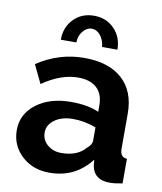

<svg xmlns="http://www.w3.org/2000/svg" viewBox="-83 -797 740 875"><g transform="rotate(10 287.0 -360.0)"><path d="M204 10Q127 10 76 -37.5Q25 -85 25 -156Q25 -231 87.5 -278Q150 -325 248 -325Q324 -325 376 -302V-332Q376 -384 346 -412Q316 -440 259 -440Q180 -440 95 -381L54 -466Q155 -533 272 -533Q385 -533 447.5 -477Q510 -421 510 -317V-154Q510 -115 542 -114V0Q508 7 483 7Q411 7 399 -55L396 -84Q324 10 204 10ZM242 -88Q317 -88 354 -132Q376 -149 376 -170V-230Q323 -250 270 -250Q218 -250 185 -226.5Q152 -203 152 -167Q152 -133 178 -110.5Q204 -88 242 -88ZM223 -596H151Q151 -654 188 -692Q225 -730 282 -730Q339 -730 376 -692Q413 -654 413 -596H342Q339 -628 322 -649Q305 -670 282 -670Q259 -670 241 -648Q223 -626 223 -596Z"/></g></svg>

Font: Raleway
Style: Bold
Weight: 700
Designer: Matt McInerney, Pablo Impallari, Rodrigo Fuenzalida
Foundry: Matt McInerney, Pablo Impallari, Rodrigo Fuenzalida
Version: Version 3.000